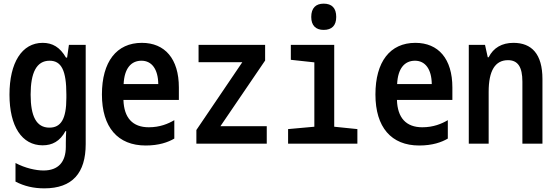

<svg xmlns="http://www.w3.org/2000/svg" viewBox="-20 -788 3040 1053"><path d="M223 245C377 245 450 161 450 2V-542H358L348 -472H342C309 -529 268 -553 214 -553C100 -553 32 -444 32 -269C32 -95 100 9 214 9C266 9 309 -13 339 -69H343C342 -54 341 -24 341 -5V17C341 100 300 147 219 147C176 147 118 134 65 106V208C113 233 164 245 223 245ZM251 -88C179 -88 148 -151 148 -269C148 -389 180 -455 252 -455C317 -455 344 -401 344 -270V-251C344 -135 314 -88 251 -88Z M779 10C852 10 902 -8 936 -28V-129C902 -109 857 -90 796 -90C707 -90 660 -142 657 -240H961V-308C961 -466 884 -553 758 -553C619 -553 539 -449 539 -270C539 -90 626 10 779 10ZM848 -327H658C662 -413 699 -455 756 -455C812 -455 847 -409 848 -327Z M1057 0H1443V-96H1189L1434 -456V-542H1069V-447H1309L1057 -75Z M1755 -624C1800 -624 1824 -648 1824 -695C1824 -744 1800 -768 1755 -768C1712 -768 1687 -744 1687 -695C1687 -648 1712 -624 1755 -624ZM1560 0H1940V-80L1813 -93V-542H1575V-460L1704 -446V-93L1560 -80Z M2279 10C2352 10 2402 -8 2436 -28V-129C2402 -109 2357 -90 2296 -90C2207 -90 2160 -142 2157 -240H2461V-308C2461 -466 2384 -553 2258 -553C2119 -553 2039 -449 2039 -270C2039 -90 2126 10 2279 10ZM2348 -327H2158C2162 -413 2199 -455 2256 -455C2312 -455 2347 -409 2348 -327Z M2551 0H2660V-285C2660 -401 2696 -458 2766 -458C2820 -458 2845 -421 2845 -340V0H2955V-354C2955 -492 2896 -553 2796 -553C2733 -553 2686 -526 2660 -474H2655L2640 -542H2551Z"/></svg>

Font: Noto Sans Mono ExtraCondensed SemiBold
Style: Regular
Weight: 600
Width: 2
Designer: Monotype Design Team
Foundry: Monotype Imaging Inc.
Version: Version 2.014